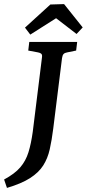

<svg xmlns="http://www.w3.org/2000/svg" viewBox="-56 -775 424 938"><path d="M321 -570 316 -528 272 -519Q260 -517 254.5 -511Q249 -505 247 -491L204 -146Q197 -90 187 -45.5Q177 -1 155 33.5Q133 68 91 95Q49 122 -22 143L-36 102Q16 74 43 42.5Q70 11 83 -31Q96 -73 104 -131L149 -494Q151 -507 146 -512Q141 -517 130 -519L82 -528L87 -570ZM66 -640 190 -753 257 -755 348 -641 318 -609 218 -686 92 -606Z"/></svg>

Font: Yrsa Medium
Style: Italic
Weight: 500
Italic angle: -7.10001°
Designer: Anna Giedrys (Yrsa+Rasa design), David Brezina (Yrsa art-direction, Rasa art-direction, design)
Foundry: Rosetta Type Foundry
Version: Version 2.004